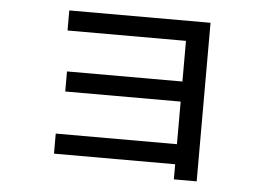

<svg xmlns="http://www.w3.org/2000/svg" viewBox="-45 -590 984 696"><g transform="rotate(5 447.0 -241.5)"><path d="M611 -8H170V-81H611V-236H191V-309H611V-457H180V-530H694V47H611Z"/></g></svg>

Font: Kakao Big Sans
Style: Regular
Weight: 400
Designer: Park Young-rak; Lee Sang-min; Kim Jung-jin; Min Bon; Park Min-gyu;
Foundry: Kakao Corporation
Version: Version 2.003